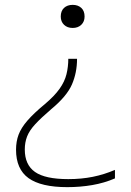

<svg xmlns="http://www.w3.org/2000/svg" viewBox="-20 -550 540 790"><path d="M297 -308Q297 -251 276 -202.5Q255 -154 191 -101Q149 -65 125 -39Q101 -13 91.5 11.5Q82 36 82 65Q82 128 124 157.5Q166 187 261 187Q315 187 362 177.5Q409 168 453 149V184Q409 203 359.5 211.5Q310 220 257 220Q149 220 97.5 183Q46 146 46 66Q46 32 56.5 4Q67 -24 93 -54Q119 -84 165 -122Q204 -155 225 -184.5Q246 -214 253.5 -244.5Q261 -275 261 -308ZM279 -530Q301 -530 314.5 -517.5Q328 -505 328 -482Q328 -461 314.5 -448Q301 -435 279 -435Q257 -435 243.5 -448Q230 -461 230 -482Q230 -505 243.5 -517.5Q257 -530 279 -530Z"/></svg>

Font: M PLUS 1 Code ExtraLight
Style: Regular
Weight: 250
Designer: Coji Morishita
Foundry: UNDERFOREST DESIGN
Version: Version 1.002